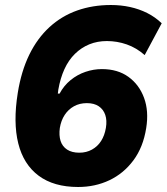

<svg xmlns="http://www.w3.org/2000/svg" viewBox="-20 -736 666 767"><path d="M292 11Q195 11 134.5 -34Q74 -79 53 -163Q32 -247 51 -365Q65 -452 97 -517.5Q129 -583 177.5 -627.5Q226 -672 288 -694Q350 -716 423 -716Q463 -716 499.5 -708Q536 -700 568 -684Q600 -668 626 -643L558 -516Q525 -545 486.5 -558.5Q448 -572 407 -572Q369 -572 337 -559Q305 -546 279.5 -521Q254 -496 237.5 -460Q221 -424 213 -378L211 -362H218Q235 -394 262 -416Q289 -438 321.5 -449Q354 -460 387 -460Q450 -460 493 -429Q536 -398 555.5 -345Q575 -292 564 -224Q552 -148 513 -95.5Q474 -43 417 -16Q360 11 292 11ZM297 -126Q325 -126 347.5 -138.5Q370 -151 384 -173Q398 -195 403 -225Q408 -255 400.5 -277Q393 -299 374.5 -311.5Q356 -324 327 -324Q298 -324 275.5 -311.5Q253 -299 238.5 -277Q224 -255 219 -225Q215 -195 222 -173Q229 -151 248 -138.5Q267 -126 297 -126Z"/></svg>

Font: Nunito Sans 6pt Black
Style: Italic
Weight: 900
Italic angle: -9°
Version: Version 3.101;gftools[0.9.27]